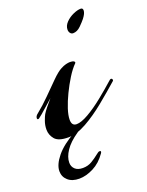

<svg xmlns="http://www.w3.org/2000/svg" viewBox="-141 -512 568 740"><g transform="rotate(-20 143.0 -142.0)"><path d="M70 1Q29 1 14.5 -16.5Q0 -34 0 -56Q0 -74 6 -90.5Q12 -107 16 -114Q22 -124 32.5 -137Q43 -150 56 -165Q36 -148 18.5 -132Q1 -116 -10 -108Q-13 -105 -16 -105Q-20 -105 -20 -110Q-20 -119 -9 -127Q16 -147 43.5 -174.5Q71 -202 95.5 -226.5Q120 -251 136 -259Q147 -265 157 -267.5Q167 -270 174 -270Q185 -270 190 -266.5Q195 -263 192 -259Q175 -242 158.5 -215.5Q142 -189 128 -160Q114 -131 105.5 -105Q97 -79 97 -61Q97 -36 117 -36Q136 -36 166.5 -53.5Q197 -71 230.5 -98Q264 -125 293 -151Q297 -155 300 -155Q305 -155 306 -150.5Q307 -146 304 -144Q269 -113 227.5 -79Q186 -45 145 -22Q104 1 70 1ZM224 -370Q217 -370 212.5 -376Q208 -382 208 -390Q208 -406 221 -419.5Q234 -433 252 -441Q270 -449 283 -449Q292 -449 292 -439Q292 -427 278 -409Q271 -400 256 -385Q241 -370 224 -370ZM55 165Q26 165 9 150Q-8 135 -8 112Q-8 85 18.5 52.5Q45 20 99 -10Q102 -12 108 -12Q113 -12 114 -10Q115 -8 108 -4Q73 20 56 45.5Q39 71 39 94Q39 110 50 120.5Q61 131 82 131Q103 131 119.5 121Q136 111 147.5 101.5Q159 92 163 92Q173 92 166 102Q144 134 113.5 149.5Q83 165 55 165Z"/></g></svg>

Font: Arizonia
Style: Regular
Weight: 400
Designer: Robert E. Leuschke
Foundry: Robert E. Leuschke
Version: Version 1.010; ttfautohint (v1.8.4.7-5d5b)